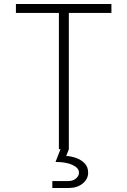

<svg xmlns="http://www.w3.org/2000/svg" viewBox="-20 -750 640 965"><path d="M276 0V-685H60V-730H540V-685H326V0L313 34Q337 35 362.5 44Q388 53 405.5 71Q423 89 423 118Q423 150 395.5 172.5Q368 195 323 195H243V160H323Q347 160 362 147Q377 134 377 118Q377 94 344.5 79Q312 64 259 64L284 0Z"/></svg>

Font: Tiny Thin
Style: Regular
Weight: 100
Monospace: yes
Designer: Philipp Nurullin, Konstantin Bulenkov
Foundry: JetBrains
Version: Version 2.251; ttfautohint (v1.8.4.7-5d5b)